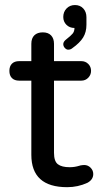

<svg xmlns="http://www.w3.org/2000/svg" viewBox="-20 -739 413 769"><path d="M278.3 -627Q258.8 -627 246.1 -639.6Q233.4 -652.3 233.4 -670.9Q233.4 -691.4 246.6 -705.1Q259.8 -718.8 280.3 -718.8Q300.8 -718.8 313.5 -705.1Q326.2 -691.4 326.2 -669.9V-639.6Q326.2 -610.4 313 -588.9Q299.8 -567.4 269.5 -545.9Q262.7 -540 252.9 -540Q246.1 -540 239.7 -546.9Q233.4 -553.7 233.4 -562.5Q233.4 -572.3 246.1 -582Q263.7 -595.7 271 -604.5Q278.3 -613.3 278.3 -627ZM353.5 -42Q353.5 -19.5 330.1 -6.8Q292 10.7 249 10.7Q105.5 10.7 105.5 -119.1V-416H56.6Q38.1 -416 27.8 -426.3Q17.6 -436.5 17.6 -455.1Q17.6 -473.6 27.8 -483.9Q38.1 -494.1 56.6 -494.1H105.5V-563.5Q105.5 -585.9 117.7 -597.7Q129.9 -609.4 151.4 -609.4Q172.9 -609.4 184.6 -597.2Q196.3 -585 196.3 -563.5V-494.1H305.7Q322.3 -494.1 333.5 -482.9Q344.7 -471.7 344.7 -455.1Q344.7 -439.5 333.5 -427.7Q322.3 -416 305.7 -416H196.3V-127Q196.3 -92.8 211.9 -81.1Q227.5 -69.3 258.8 -69.3Q279.3 -69.3 297.9 -75.2Q299.8 -75.2 300.8 -76.2Q310.5 -78.1 317.4 -78.1Q332 -78.1 342.8 -67.4Q353.5 -56.6 353.5 -42Z"/></svg>

Font: FakePearl
Style: Regular
Weight: 400
Version: Version 1.2